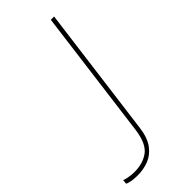

<svg xmlns="http://www.w3.org/2000/svg" viewBox="-406 -574 824 824"><g transform="rotate(-45 5.5 -162.0)"><path d="M-107 206Q-135 206 -150.5 202Q-166 198 -169 196L-167 176Q-161 179 -144 182.5Q-127 186 -108 186Q-56 186 -21.5 160.5Q13 135 23 63L100 -530H120L42 69Q35 122 12.5 152Q-10 182 -41.5 194Q-73 206 -107 206Z"/></g></svg>

Font: Tanohe Sans Thin
Style: Italic
Weight: 100
Designer: Village Type and Design LLC & Cristiano Sobral
Foundry: Cooper Hewitt Smithsonian Design Museum
Version: Version 1.00;September 29, 2021;FontCreator 13.0.0.2655 64-b